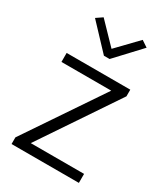

<svg xmlns="http://www.w3.org/2000/svg" viewBox="-182 -817 790 902"><g transform="rotate(30 213.5 -366.0)"><path d="M30.8 0V-36.1L311 -451.2H41V-500H386.2V-463.9L106.9 -48.8H396V0ZM107.9 -731.9 213.9 -622.1 319.8 -731.9 354 -709 230 -576.2H199.2L74.2 -709Z"/></g></svg>

Font: LT Hoop Light
Style: Regular
Weight: 300
Designer: Daniel Lyons
Foundry: LyonsType
Version: Version 1.000